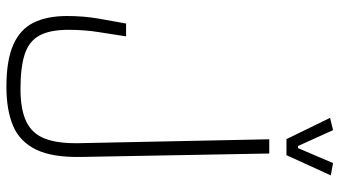

<svg xmlns="http://www.w3.org/2000/svg" viewBox="-260 -682 1105 626"><g transform="rotate(90 293.0 -368.5)"><path d="M262.2 163.6Q175.8 163.6 125.2 141.1Q74.7 118.7 53.2 74.7Q31.7 30.8 31.7 -33.7Q31.7 -87.4 39.8 -134.8Q47.9 -182.1 56.2 -226.6H98.1Q91.8 -184.1 84.2 -137.5Q76.7 -90.8 76.7 -38.6Q76.7 22 95.5 56.2Q114.3 90.3 156.7 104Q199.2 117.7 269 117.7Q337.4 117.7 376.7 98.4Q416 79.1 431.9 36.9Q447.8 -5.4 446.3 -74.7L433.6 -693.4H480L491.2 -81.5Q493.2 13.2 467.3 66.7Q441.4 120.1 389.9 141.8Q338.4 163.6 262.2 163.6ZM433.1 -749.5 363.8 -891.6 403.8 -901.4 455.6 -787.1H462.4L511.2 -901.4L551.3 -894L485.4 -749.5Z"/></g></svg>

Font: Cascadia Mono NF ExtraLight
Style: Regular
Weight: 200
Monospace: yes
Designer: Aaron Bell
Foundry: Saja Typeworks
Version: Version 2404.023; ttfautohint (v1.8.4)